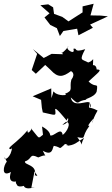

<svg xmlns="http://www.w3.org/2000/svg" viewBox="-37 -803 595 1023"><path d="M315 -154C346 -151 320 -100 297 -84C289 -132 248 -69 228 -83C219 -59 257 -91 187 -129L192 -85C163 -62 176 -63 128 -119C140 -123 106 -75 110 -109C63 -53 27 -34 11 -13C11 -13 24 1 27 -19C25 34 -17 58 -12 35C10 85 28 96 1 56C-20 79 -32 144 22 113C29 95 -9 174 49 164C40 176 74 202 65 184C47 164 44 203 94 186C86 171 82 218 149 193L130 197L147 110C178 155 150 122 148 134C164 72 91 78 96 57C137 44 117 12 165 35C162 41 205 15 206 30L191 0C246 32 242 -18 250 -26C294 -18 272 -2 306 -32C308 -44 340 -22 314 -26C363 -28 372 -46 411 -68C383 -22 418 -16 375 -72C429 -63 391 -68 440 -133C428 -128 433 -141 460 -170C457 -131 445 -149 483 -214C426 -244 437 -209 441 -262C444 -201 453 -244 440 -255C433 -273 351 -222 340 -284C394 -232 365 -269 426 -271C397 -274 465 -280 478 -315C487 -371 474 -329 435 -369C488 -419 512 -432 478 -433C475 -477 426 -443 458 -450C459 -512 467 -480 433 -470C399 -489 383 -477 417 -541C350 -520 379 -550 354 -543C368 -503 302 -545 328 -556C278 -492 288 -544 298 -514L238 -516L196 -494L138 -542L161 -516L132 -430L154 -410L204 -457L233 -430C272 -387 298 -392 341 -424C341 -424 369 -413 343 -378C331 -332 357 -322 309 -303C332 -294 271 -290 252 -312C243 -319 252 -320 237 -280L236 -332L137 -290L182 -271L186 -229L191 -204C259 -190 262 -180 257 -219C256 -239 307 -174 318 -161C329 -195 336 -144 295 -138ZM336 -683 295 -713 251 -729 246 -764 220 -780 178 -775 227 -732 200 -710 231 -670 266 -653 282 -611 301 -638 374 -650 381 -615 458 -655 443 -672C475 -687 506 -701 538 -716L499 -720L445 -721L462 -783L403 -769V-737L309 -677Z"/></svg>

Font: Asimov Aggro
Style: CondIt
Weight: 500
Designer: Google
Version: Version 2.000980; 2014